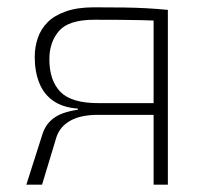

<svg xmlns="http://www.w3.org/2000/svg" viewBox="-20 -505 570 525"><path d="M237 -485Q286 -485 319 -484.5Q352 -484 379.5 -482.5Q407 -481 439 -478L427 -447Q414 -449 362 -450Q310 -451 238 -451Q168 -451 141.5 -420.5Q115 -390 115 -343Q115 -285 145 -254Q175 -223 249 -223H428L430 -191Q423 -191 398 -191Q373 -191 334.5 -191Q296 -191 248 -191Q200 -191 171.5 -174.5Q143 -158 134 -129L95 0H52L97 -141Q104 -161 118 -174.5Q132 -188 151.5 -195Q171 -202 193 -205V-208Q152 -211 126 -229Q100 -247 87.5 -278Q75 -309 75 -349Q75 -377 83.5 -401.5Q92 -426 110.5 -444.5Q129 -463 160.5 -474Q192 -485 237 -485ZM439 -478V0H400V-478Z"/></svg>

Font: Exo 2 ExtraLight
Style: Regular
Weight: 250
Designer: Natanael Gama
Foundry: Natanael Gama
Version: Version 2.010